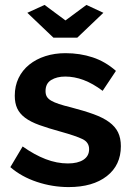

<svg xmlns="http://www.w3.org/2000/svg" viewBox="-20 -750 537 780"><path d="M161 -730 246 -667 331 -730 400 -698 294 -597H197L91 -698ZM259 10Q193 10 130 -11Q67 -32 22 -71L72 -155Q120 -121 165.5 -103.5Q211 -86 256 -86Q296 -86 319 -101Q342 -116 342 -144Q342 -172 315 -185Q288 -198 227 -215Q176 -229 140 -242Q104 -255 82 -271.5Q60 -288 50 -309.5Q40 -331 40 -361Q40 -401 55.5 -433Q71 -465 99 -487.5Q127 -510 164.5 -522Q202 -534 246 -534Q305 -534 356.5 -517Q408 -500 451 -462L397 -381Q357 -411 319.5 -425Q282 -439 245 -439Q211 -439 188 -425Q165 -411 165 -380Q165 -366 170.5 -357Q176 -348 188 -341Q200 -334 219.5 -327.5Q239 -321 268 -314Q322 -300 360.5 -286Q399 -272 423.5 -254Q448 -236 459.5 -212.5Q471 -189 471 -156Q471 -79 414 -34.5Q357 10 259 10Z"/></svg>

Font: Oxford Sans
Style: Bold
Weight: 700
Designer: Matt McInerney, Pablo Impallari, Rodrigo Fuenzalida
Foundry: Matt McInerney, Pablo Impallari, Rodrigo Fuenzalida
Version: Version 3.000g; ttfautohint (v1.5) -l 8 -r 28 -G 28 -x 14 -D